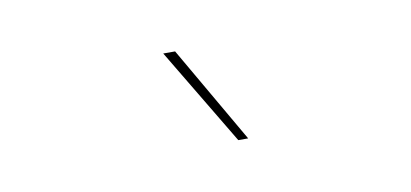

<svg xmlns="http://www.w3.org/2000/svg" viewBox="-32 -800 614 287"><g transform="rotate(-10 275.0 -656.5)"><path d="M242 -730 327 -583H312L224 -730Z"/></g></svg>

Font: Kantumruy Pro Thin
Style: Regular
Weight: 250
Version: Version 1.002